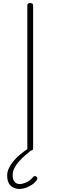

<svg xmlns="http://www.w3.org/2000/svg" viewBox="-20 -973 397 1258"><path d="M179 14Q168 14 163.5 10Q159 6 159 -1V-938Q159 -946 163.5 -949.5Q168 -953 178 -953Q187 -953 192 -949.5Q197 -946 197 -938V-1Q197 6 193 10Q189 14 179 14ZM108 265Q72 265 49.5 243.5Q27 222 27 177Q27 153 38 129.5Q49 106 67.5 83.5Q86 61 111 40Q136 19 165 0H196V4Q172 21 148.5 41.5Q125 62 105.5 83.5Q86 105 74.5 128Q63 151 63 174Q63 204 75.5 218.5Q88 233 110 233Q126 233 151 222.5Q176 212 196 188Q202 181 207.5 180.5Q213 180 217 183Q224 189 224.5 195Q225 201 220 208Q207 226 187.5 238.5Q168 251 147.5 258Q127 265 108 265Z"/></svg>

Font: Playwrite US Modern Thin
Style: Regular
Weight: 250
Designer: Veronika Burian, José Scaglione
Foundry: TypeTogether
Version: Version 1.003